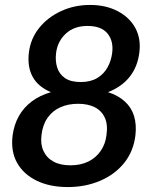

<svg xmlns="http://www.w3.org/2000/svg" viewBox="-20 -749 612 777"><path d="M254 8Q182 8 129 -17.5Q76 -43 49.5 -89.5Q23 -136 31 -201Q37 -245 56.5 -279.5Q76 -314 108.5 -338.5Q141 -363 186 -376Q134 -398 112 -438.5Q90 -479 97 -537Q104 -593 138.5 -636Q173 -679 227 -704Q281 -729 345 -729Q408 -729 456 -704Q504 -679 527.5 -636Q551 -593 544 -537Q537 -479 505 -438.5Q473 -398 417 -376Q458 -363 485 -338.5Q512 -314 522.5 -279.5Q533 -245 528 -201Q520 -136 482.5 -89.5Q445 -43 385.5 -17.5Q326 8 254 8ZM265 -80Q307 -80 338 -95.5Q369 -111 388 -139Q407 -167 411 -203Q417 -245 404 -273Q391 -301 363.5 -315Q336 -329 296 -329Q256 -329 224.5 -315Q193 -301 173 -273Q153 -245 148 -203Q143 -166 156 -138Q169 -110 196.5 -95Q224 -80 265 -80ZM307 -417Q346 -417 373 -433Q400 -449 415 -476Q430 -503 434 -535Q440 -583 415 -613.5Q390 -644 334 -644Q280 -644 246.5 -613Q213 -582 207 -535Q203 -502 211.5 -475.5Q220 -449 243 -433Q266 -417 307 -417Z"/></svg>

Font: Aleo SemiBold
Style: Italic
Weight: 600
Italic angle: -7°
Designer: Alessio Laiso
Foundry: Alessio Laiso
Version: Version 2.001;gftools[0.9.29]